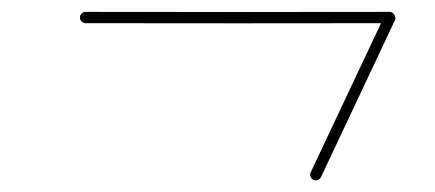

<svg xmlns="http://www.w3.org/2000/svg" viewBox="-20 -294 731 323"><path d="M124 -255C124 -255 124 -255 124 -255C294.7 -254.8 465.3 -254.6 636 -255C639 -255 637.4 -259.7 634.9 -263.8C632.3 -267.8 628.7 -271.2 627.4 -268.5C585.9 -180.3 544.4 -92.2 502.7 -4.1C500.4 0.7 502.5 6.3 507.2 8.6C512 10.8 517.6 8.8 519.9 4.1C561.5 -84.1 603.1 -172.2 644.6 -260.4C645.9 -263.1 645.2 -266.5 643.4 -269.2C641.7 -271.9 638.9 -274 636 -274C465.3 -273.6 294.7 -273.8 124 -274C118.8 -274 114.5 -269.7 114.5 -264.5C114.5 -259.2 118.7 -255 124 -255Z"/></svg>

Font: FRB American Cursive Extralight
Style: Italic
Weight: 200
Italic angle: -25°
Version: Version 2.0;Modular Font Editor K font №1